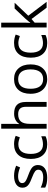

<svg xmlns="http://www.w3.org/2000/svg" viewBox="1181 -1981 810 3212"><g transform="rotate(-90 1586.0 -375.0)"><path d="M431.2 -146C431.2 -181.6 419.9 -210.9 397.9 -234.4C375.5 -257.8 332.5 -281.2 269 -304.2C222.7 -321.3 191.4 -334.5 175.3 -343.8C142.6 -361.8 128.9 -380.4 128.9 -409.2C128.9 -451.7 168.5 -477.1 245.1 -477.1C288.6 -477.1 337.4 -465.8 391.1 -443.8L419.9 -509.8C364.7 -533.2 308.6 -544.9 251 -544.9C189 -544.9 140.6 -532.2 105 -507.3C69.3 -481.9 51.8 -447.3 51.8 -403.8C51.8 -379.4 57.1 -358.4 67.4 -340.8C77.6 -323.2 93.3 -307.6 114.3 -293.9C135.3 -279.8 170.4 -263.7 220.2 -245.1C272.5 -225.1 308.1 -207.5 326.2 -192.9C344.2 -177.7 353 -160.2 353 -139.2C353 -84 305.7 -57.1 221.2 -57.1C166.5 -57.1 104.5 -73.2 53.2 -99.1V-23.9C92.8 -1.5 148.4 9.8 219.2 9.8C353.5 9.8 431.2 -46.4 431.2 -146Z M776.9 9.8C831.1 9.8 876.5 0.5 912.1 -18.1V-89.8C865.2 -70.8 819.3 -61 774.9 -61C670.9 -61 617.2 -133.8 617.2 -265.1C617.2 -403.8 671.4 -473.1 780.3 -473.1C813 -473.1 859.4 -462.4 895 -448.2L919.9 -517.1C905.3 -524.4 885.3 -531.2 859.4 -536.6C833.5 -542 808.1 -544.9 782.2 -544.9C702.6 -544.9 641.1 -520.5 598.1 -471.7C554.7 -422.9 533.2 -353.5 533.2 -264.2C533.2 -176.8 554.7 -109.4 597.2 -62C639.6 -14.2 699.2 9.8 776.9 9.8Z M1486.3 0V-349.1C1486.3 -484.4 1420.9 -543.9 1290 -543.9C1214.4 -543.9 1152.8 -512.2 1121.1 -460.9H1116.2C1118.7 -479 1120.1 -502 1120.1 -529.8V-759.8H1039.1V0H1120.1V-279.8C1120.1 -349.6 1133.3 -399.4 1159.2 -430.2C1185.1 -460.9 1226.1 -476.1 1282.2 -476.1C1366.7 -476.1 1405.3 -433.6 1405.3 -346.2V0Z M2114.7 -268.1C2114.7 -353 2092.8 -420.4 2048.8 -470.2C2004.4 -520 1944.8 -544.9 1870.1 -544.9C1792.5 -544.9 1731.9 -520.5 1688.5 -472.2C1645 -423.3 1623 -355.5 1623 -268.1C1623 -211.9 1633.3 -162.6 1653.3 -120.6C1693.8 -36.6 1771 9.8 1866.7 9.8C1944.3 9.8 2004.9 -14.6 2048.8 -64C2092.8 -112.8 2114.7 -180.7 2114.7 -268.1ZM1707 -268.1C1707 -406.2 1761.7 -476.1 1867.7 -476.1C1975.1 -476.1 2030.8 -404.3 2030.8 -268.1C2030.8 -130.9 1974.6 -58.1 1868.7 -58.1C1762.7 -58.1 1707 -131.3 1707 -268.1Z M2470.7 9.8C2524.9 9.8 2570.3 0.5 2606 -18.1V-89.8C2559.1 -70.8 2513.2 -61 2468.8 -61C2364.7 -61 2311 -133.8 2311 -265.1C2311 -403.8 2365.2 -473.1 2474.1 -473.1C2506.8 -473.1 2553.2 -462.4 2588.9 -448.2L2613.8 -517.1C2599.1 -524.4 2579.1 -531.2 2553.2 -536.6C2527.3 -542 2502 -544.9 2476.1 -544.9C2396.5 -544.9 2335 -520.5 2292 -471.7C2248.5 -422.9 2227.1 -353.5 2227.1 -264.2C2227.1 -176.8 2248.5 -109.4 2291 -62C2333.5 -14.2 2393.1 9.8 2470.7 9.8Z M2809.1 -273.9C2811.5 -311.5 2813 -338.9 2813 -356.9V-759.8H2732.9V0H2813V-200.2L2874 -252.9L3063 0H3161.1L2929.2 -307.1L3146 -535.2H3049.8L2877 -352.1C2848.1 -319.8 2827.1 -293.9 2813 -273.9Z"/></g></svg>

Font: Samim
Style: Regular
Weight: 400
Foundry: DejaVu fonts team - Redesigned by Saber Rastikerdar
Version: Version 4.0.5